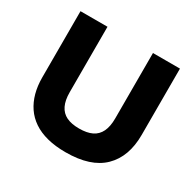

<svg xmlns="http://www.w3.org/2000/svg" viewBox="-148 -822 1015 998"><g transform="rotate(30 360.0 -323.0)"><path d="M361 14Q299 14 250.5 1.5Q202 -11 166.5 -35Q131 -59 108 -93Q85 -127 73.5 -169.5Q62 -212 62 -262V-660H224V-267Q224 -219 239 -188Q254 -157 284 -142.5Q314 -128 360 -128Q407 -128 437 -142.5Q467 -157 482 -188Q497 -219 497 -267V-660H659V-262Q659 -131 585 -58.5Q511 14 361 14Z"/></g></svg>

Font: Bricolage Grotesque 24pt ExtraBold
Style: Regular
Weight: 800
Designer: Mathieu Triay
Foundry: Atelier Triay
Version: Version 1.001;gftools[0.9.33.dev8+g029e19f]